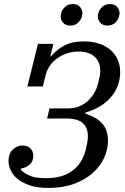

<svg xmlns="http://www.w3.org/2000/svg" viewBox="-20 -914 617 946"><path d="M220 12Q165 12 127.5 -0.5Q90 -13 66.5 -32.5Q43 -52 32.5 -75.5Q22 -99 22 -120Q22 -157 43 -177Q64 -197 90 -197Q118 -197 131 -182Q144 -167 144 -147Q144 -119 126.5 -103.5Q109 -88 85 -84L83 -77Q99 -60 127.5 -48Q156 -36 205 -36Q288 -36 336.5 -72.5Q385 -109 402 -174Q406 -192 409.5 -209Q413 -226 413 -243Q413 -285 388 -307.5Q363 -330 308 -330H212L224 -380H318Q343 -380 366 -388.5Q389 -397 408 -412.5Q427 -428 441.5 -451Q456 -474 463 -503Q468 -523 471 -537Q474 -551 474 -564Q474 -609 446 -634.5Q418 -660 368 -660Q338 -660 311.5 -651.5Q285 -643 263 -627.5Q241 -612 226 -590.5Q211 -569 205 -544L191 -488H115L167 -698H243L228 -636H231Q257 -668 296 -689Q335 -710 395 -710Q434 -710 466.5 -699.5Q499 -689 522.5 -669.5Q546 -650 559 -622Q572 -594 572 -560Q572 -487 526 -434.5Q480 -382 402 -360L400 -354Q456 -337 484 -305Q512 -273 512 -221Q512 -177 492.5 -135Q473 -93 435.5 -60.5Q398 -28 344 -8Q290 12 220 12ZM326 -788Q303 -788 291 -802Q279 -816 279 -833Q279 -839 282 -851Q287 -868 301.5 -881Q316 -894 339 -894Q362 -894 374 -880Q386 -866 386 -849Q386 -843 383 -831Q378 -814 363.5 -801Q349 -788 326 -788ZM509 -788Q486 -788 474 -802Q462 -816 462 -833Q462 -839 465 -851Q470 -868 484.5 -881Q499 -894 522 -894Q545 -894 557 -880Q569 -866 569 -849Q569 -843 566 -831Q561 -814 546.5 -801Q532 -788 509 -788Z"/></svg>

Font: IBM Plex Serif Text
Style: Italic
Weight: 450
Italic angle: -14°
Designer: Mike Abbink, Paul van der Laan, Pieter van Rosmalen
Foundry: Bold Monday
Version: Version 3.001